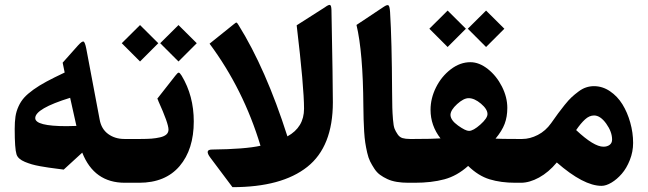

<svg xmlns="http://www.w3.org/2000/svg" viewBox="-20 -752 2665 790"><path d="M254.4 -232.9Q267.1 -232.9 294.4 -233.9L268.6 -349.6Q125 -305.2 125 -266.1Q125 -232.9 254.4 -232.9ZM499.5 0H493.7Q367.2 0 318.4 -124L242.2 -54.2Q233.9 -55.2 213.6 -57.9Q193.4 -60.5 179.4 -62.5Q165.5 -64.5 145.3 -68.1Q125 -71.8 110.8 -75.9Q96.7 -80.1 82.5 -85.9Q68.4 -91.8 59.6 -99.6Q50.8 -107.4 47.9 -117.2Q40.5 -140.1 40.5 -221.7Q40.5 -251 43.7 -272.5Q46.9 -293.9 56.2 -314.2Q65.4 -334.5 79.3 -350.1Q93.3 -365.7 117.4 -383.1Q141.6 -400.4 171.6 -416.5Q201.7 -432.6 246.1 -453.6L237.8 -494.1L301.3 -565.4Q317.4 -583 323.5 -581.1Q329.6 -579.1 335 -551.8L390.1 -259.8Q397 -221.2 425 -200.7Q453.1 -180.2 491.7 -180.2H499.5Q511.7 -180.2 511.7 -115.7V-69.3Q511.7 0 499.5 0Z M777.3 -252.4Q777.3 -137.2 719 -68.6Q660.6 0 552.2 0H494.6Q467.8 0 467.8 -75.2V-109.4Q467.8 -180.2 494.6 -180.2H559.1Q585 -180.2 603.5 -181.6Q622.1 -183.1 638.9 -187Q655.8 -190.9 664.6 -198.7Q673.3 -206.5 673.3 -218.8Q673.3 -244.1 631.3 -336.9Q630.9 -338.9 630.4 -340.1Q629.9 -341.3 628.9 -343Q627.9 -344.7 627.4 -346.2L701.7 -440.9Q710.9 -453.1 715.3 -453.1Q719.7 -453.1 727.5 -440.4Q777.3 -357.9 777.3 -252.4ZM714.4 -648.9 789.6 -574.2 714.4 -499 639.2 -574.2ZM556.2 -648.9 631.3 -574.2 556.2 -499 481 -574.2Z M1051.8 -152.3Q981.9 -384.3 842.3 -572.3L941.9 -652.3Q950.7 -659.7 953.1 -659.2Q955.6 -658.7 960.9 -649.9Q1073.7 -469.2 1162.6 -190.9Q1231 -228.5 1231 -304.7Q1231 -393.1 1200.7 -647.9L1316.4 -721.7Q1331.5 -732.9 1337.4 -731.7Q1343.3 -730.5 1343.8 -710.9Q1349.6 -407.2 1349.6 -331.1Q1349.6 -148.9 1244.4 -65.4Q1139.2 18.1 936.5 18.1L845.7 -103Q820.3 -136.7 852.5 -136.7Q988.3 -138.2 1051.8 -152.3Z M1593.3 -374Q1593.8 -329.6 1594.2 -309.1Q1594.7 -288.6 1596.9 -261Q1599.1 -233.4 1603.5 -222.4Q1607.9 -211.4 1616 -199.5Q1624 -187.5 1636.2 -183.8Q1648.4 -180.2 1666.5 -180.2H1676.3Q1688.5 -180.2 1688.5 -115.7V-69.3Q1688.5 0 1676.3 0H1659.7Q1633.8 0 1612.3 -3.7Q1590.8 -7.3 1574 -15.1Q1557.1 -22.9 1543.7 -32.7Q1530.3 -42.5 1520.3 -57.9Q1510.3 -73.2 1502.9 -87.9Q1495.6 -102.5 1490.7 -124.3Q1485.8 -146 1482.9 -165Q1480 -184.1 1478.3 -211.4Q1476.6 -238.8 1476.1 -261Q1475.6 -283.2 1475.1 -315.4Q1473.6 -537.6 1446.8 -649.4L1557.6 -723.1Q1573.2 -733.9 1578.4 -730Q1583.5 -726.1 1585 -702.1Q1592.3 -584.5 1593.3 -374Z M1980 -708.5 2055.2 -633.8 1980 -558.6 1904.8 -633.8ZM1821.8 -708.5 1897 -633.8 1821.8 -558.6 1746.6 -633.8ZM1671.4 -180.2H1685.5Q1757.8 -180.2 1792.5 -182.6Q1751.5 -235.4 1751.5 -300.3Q1751.5 -347.2 1773.9 -392.3Q1796.4 -437.5 1834.7 -466.8Q1873 -496.1 1915.5 -496.1Q1951.7 -496.1 1987.3 -468Q2022.9 -439.9 2045.2 -396Q2067.4 -352.1 2067.4 -308.1Q2067.4 -271.5 2056.4 -242.4Q2045.4 -213.4 2019 -181.6Q2040 -180.2 2104.5 -180.2H2119.1Q2131.3 -180.2 2131.3 -115.7V-69.3Q2131.3 0 2119.1 0H2100.6Q2041 0 1994.6 -14.2Q1948.2 -28.3 1906.2 -69.3Q1860.8 -28.3 1808.3 -14.2Q1755.9 0 1686 0H1671.4Q1644.5 0 1644.5 -75.2V-109.4Q1644.5 -180.2 1671.4 -180.2ZM1908.2 -348.1Q1887.7 -348.1 1860.8 -323.7Q1834 -299.3 1833.5 -279.3Q1834 -257.3 1864.7 -235.4Q1895.5 -213.4 1909.7 -213.4Q1927.2 -213.4 1956.5 -239.5Q1985.8 -265.6 1985.8 -282.7Q1985.8 -302.7 1959 -325.4Q1932.1 -348.1 1908.2 -348.1Z M2114.3 0Q2087.4 0 2087.4 -75.2V-109.4Q2087.4 -180.2 2114.3 -180.2H2128.9Q2160.6 -180.2 2192.9 -196.8Q2225.1 -213.4 2247.6 -245.1Q2266.6 -272 2276.4 -285.4Q2286.1 -298.8 2303.2 -320.1Q2320.3 -341.3 2332.3 -352.3Q2344.2 -363.3 2360.1 -375.2Q2376 -387.2 2391.6 -392.3Q2407.2 -397.5 2423.8 -397.5Q2459 -397.5 2489.7 -376.7Q2520.5 -356 2541 -322.8Q2561.5 -289.6 2573.2 -247.8Q2585 -206.1 2585 -164.1Q2585 -127.4 2571.5 -93.5Q2558.1 -59.6 2538.3 -36.9Q2518.6 -14.2 2496.1 -0.7Q2473.6 12.7 2455.1 12.7Q2381.3 12.7 2271 -83.5Q2237.3 -43 2198 -21.5Q2158.7 0 2123 0ZM2462.9 -148.4Q2478.5 -148.4 2488.5 -156Q2498.5 -163.6 2498.5 -177.7Q2498.5 -209.5 2474.4 -243.2Q2450.2 -276.9 2424.3 -276.9Q2404.8 -276.9 2387.2 -260.7Q2369.6 -244.6 2350.6 -216.8Q2423.3 -148.4 2462.9 -148.4Z"/></svg>

Font: Sahel FD
Style: Bold-FD
Weight: 700
Foundry: Saber Rastikerdar (saber.rastikerdar@gmail.com)
Version: Version 3.3.0